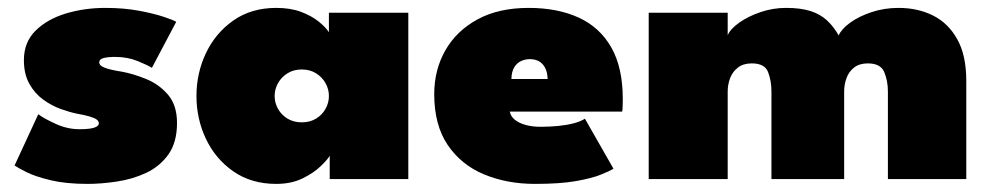

<svg xmlns="http://www.w3.org/2000/svg" viewBox="-20 -442 2438 474"><path d="M240 -422.5Q285.5 -422.5 323 -415.5Q360.5 -408.5 385 -400.2Q409.5 -392 415 -388L355 -274.5Q346 -280.5 320.5 -291Q295 -301.5 264 -301.5Q247 -301.5 236 -298.8Q225 -296 225 -288Q225 -280 238.5 -274.8Q252 -269.5 281 -265Q308.5 -260 340.2 -247.2Q372 -234.5 394.5 -208.5Q417 -182.5 417 -138.5Q417 -90.5 395.8 -60.8Q374.5 -31 340.8 -15.2Q307 0.5 268.5 6.2Q230 12 196 12Q143 12 105.2 3Q67.5 -6 45.5 -17Q23.5 -28 16 -33.5L74.5 -160Q87.5 -150 116.8 -136.5Q146 -123 176 -123Q201 -123 212.5 -126.8Q224 -130.5 224 -137.5Q224 -143 218.5 -147Q213 -151 201 -154.5Q189 -158 169.5 -161.5Q152 -165 129.8 -173Q107.5 -181 86.8 -196Q66 -211 52.5 -235Q39 -259 39 -293.5Q39 -338 68 -366.5Q97 -395 143 -408.8Q189 -422.5 240 -422.5Z M794 0V-57.5Q789 -48.5 771.8 -31.8Q754.5 -15 726.8 -1.5Q699 12 662 12Q600.5 12 556.2 -18.8Q512 -49.5 488.5 -99Q465 -148.5 465 -205Q465 -261.5 488.5 -311Q512 -360.5 556.2 -391.5Q600.5 -422.5 662 -422.5Q697 -422.5 723 -412.8Q749 -403 766.2 -389.2Q783.5 -375.5 792 -362.5V-410.5H988V0ZM658 -205Q658 -188 666.5 -173Q675 -158 690 -149Q705 -140 725 -140Q745 -140 760 -149Q775 -158 783.5 -173Q792 -188 792 -205Q792 -222 783.5 -237Q775 -252 760 -261.2Q745 -270.5 725 -270.5Q705 -270.5 690 -261.2Q675 -252 666.5 -237Q658 -222 658 -205Z M1238.5 -166.5Q1241 -154.5 1251.2 -146.2Q1261.5 -138 1277.8 -133.5Q1294 -129 1314.5 -129Q1336.5 -129 1357.5 -131Q1378.5 -133 1396 -137.5Q1413.5 -142 1424 -149L1494.5 -25.5Q1485 -19.5 1463.2 -10.8Q1441.5 -2 1402.2 5Q1363 12 1301 12Q1231.5 12 1175 -11.5Q1118.5 -35 1085.2 -84.2Q1052 -133.5 1052 -209.5Q1052 -269.5 1079.5 -317.8Q1107 -366 1159 -394.2Q1211 -422.5 1285 -422.5Q1356.5 -422.5 1408.8 -398.5Q1461 -374.5 1489.2 -324.8Q1517.5 -275 1517.5 -197.5Q1517.5 -193.5 1517.2 -181.8Q1517 -170 1516 -166.5ZM1332 -247Q1331.5 -263.5 1325.8 -274.5Q1320 -285.5 1310.5 -290.8Q1301 -296 1288 -296Q1276.5 -296 1266.2 -291.2Q1256 -286.5 1249.5 -275.8Q1243 -265 1242.5 -247Z M2198.5 -422.5Q2245.5 -422.5 2283.2 -403.8Q2321 -385 2343.2 -345.2Q2365.5 -305.5 2365.5 -242.5V0H2172V-216Q2172 -242.5 2163 -264Q2154 -285.5 2122.5 -285.5Q2101.5 -285.5 2088.5 -275.2Q2075.5 -265 2069.8 -249.2Q2064 -233.5 2064 -216V0H1884.5V-216Q1884.5 -242.5 1876.2 -264Q1868 -285.5 1836 -285.5Q1815 -285.5 1801.8 -275.2Q1788.5 -265 1782.5 -249.2Q1776.5 -233.5 1776.5 -216V0H1581.5V-410.5H1776.5V-355Q1783 -370.5 1804.8 -386Q1826.5 -401.5 1857.2 -412Q1888 -422.5 1920.5 -422.5Q1956.5 -422.5 1980.8 -414.8Q2005 -407 2021.5 -391.8Q2038 -376.5 2050.5 -354.5Q2057 -370 2078.5 -385.8Q2100 -401.5 2131.5 -412Q2163 -422.5 2198.5 -422.5Z"/></svg>

Font: League Spartan Thin Black
Style: Regular
Weight: 900
Version: Version 2.002